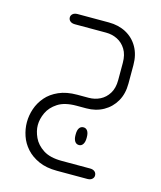

<svg xmlns="http://www.w3.org/2000/svg" viewBox="-103 -453 685 817"><g transform="rotate(15 240.0 -44.5)"><path d="M234 243H359Q372 243 379.5 249.5Q387 256 387 267Q387 276 379.5 282.5Q372 289 359 289H225Q178 289 144.5 274Q111 259 89.5 235Q68 211 58 181.5Q48 152 48 122Q48 92 58 62.5Q68 33 89 8.5Q110 -16 144 -31Q178 -46 225 -46H275Q302 -46 325 -57.5Q348 -69 362.5 -92.5Q377 -116 377 -151V-227Q377 -263 362.5 -286.5Q348 -310 325 -321.5Q302 -333 275 -333H138Q124 -333 116.5 -339.5Q109 -346 109 -356Q109 -365 116.5 -371.5Q124 -378 138 -378H275Q318 -378 351.5 -360Q385 -342 404 -308.5Q423 -275 423 -230V-148Q423 -103 404 -70Q385 -37 352 -18.5Q319 0 277 0H234Q182 0 152 19.5Q122 39 109 67Q96 95 96 122Q96 148 109 176Q122 204 152 223.5Q182 243 234 243ZM262 118Q262 100 268.5 90.5Q275 81 287 81Q298 81 304.5 90.5Q311 100 311 118V122Q311 139 304.5 149Q298 159 287 159Q275 159 268.5 149Q262 139 262 122Z"/></g></svg>

Font: Beiruti Light
Style: Regular
Weight: 300
Designer: Arlette Boutros
Foundry: Boutros
Version: Version 1.41